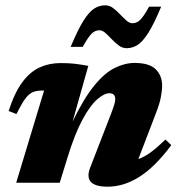

<svg xmlns="http://www.w3.org/2000/svg" viewBox="-20 -688 671 723"><path d="M42 -258.5 12.5 -270Q35 -339.5 64.2 -378.8Q93.5 -418 129.5 -434.2Q165.5 -450.5 208.5 -450.5Q239 -450.5 260.5 -448Q282 -445.5 312.5 -440L253.5 -230.5Q295.5 -317.5 334.8 -365.5Q374 -413.5 412 -432.2Q450 -451 487 -451Q542.5 -451 566.5 -427Q590.5 -403 590.5 -365.5Q590.5 -346.5 585.5 -321.2Q580.5 -296 569 -266.5L501 -89Q525 -97.5 549 -115.5Q573 -133.5 603 -162.5L625 -141.5Q564.5 -60 505.5 -22.5Q446.5 15 385.5 15Q292 15 319.5 -56.5L398.5 -260.5Q407 -283 410.5 -294.8Q414 -306.5 414 -314.5Q414 -337 392 -337Q372.5 -337 346 -314Q319.5 -291 290.5 -237.5Q261.5 -184 233.5 -92.5L205 0H41L146 -347H138.5Q118.5 -347 104 -341.2Q89.5 -335.5 75.5 -316.8Q61.5 -298 42 -258.5ZM587 -663Q560 -598.5 538.8 -564.8Q517.5 -531 498.2 -518.8Q479 -506.5 457 -506.5Q441 -506.5 427.2 -516.8Q413.5 -527 401 -540.2Q388.5 -553.5 377 -563.8Q365.5 -574 354 -574Q338 -574 325 -561.2Q312 -548.5 291.5 -511.5H246Q273 -576 294.2 -609.8Q315.5 -643.5 334.8 -655.8Q354 -668 376 -668Q392 -668 405.8 -657.8Q419.5 -647.5 432 -634.2Q444.5 -621 456 -610.8Q467.5 -600.5 479 -600.5Q495 -600.5 508.2 -613.5Q521.5 -626.5 541.5 -663Z"/></svg>

Font: Newsreader Text ExtraBold
Style: Italic
Weight: 800
Italic angle: -17°
Designer: Hugues Gentile
Foundry: Production Type
Version: Version 1.001